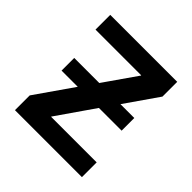

<svg xmlns="http://www.w3.org/2000/svg" viewBox="-190 -885 1040 1040"><g transform="rotate(45 330.5 -365.0)"><path d="M101 -330V-427H293L424 -615V-617H74V-730H587V-617L455 -427H561V-330H387L238 -115V-113H587V0H74V-113L225 -330Z"/></g></svg>

Font: M PLUS 1p
Style: Bold
Weight: 700
Version: Version 1.062